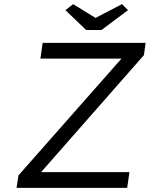

<svg xmlns="http://www.w3.org/2000/svg" viewBox="-20 -907 723 927"><path d="M60 0 69 -60 585 -645 597 -624H175L186 -700H683L675 -641L160 -55L148 -76H605L594 0ZM396 -762 296 -858 333 -887 455 -812H425L569 -887L598 -858L470 -762Z"/></svg>

Font: Lexend Light
Style: Italic
Weight: 300
Italic angle: -8.13011°
Designer: Bonnie Shaver-Troup, Thomas Jockin
Foundry: Lexend
Version: Version 1.007